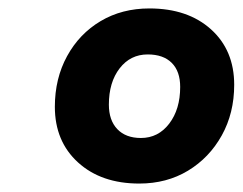

<svg xmlns="http://www.w3.org/2000/svg" viewBox="-20 -681 575 455"><path d="M110 -428Q110 -495 139 -548Q168 -601 218.5 -631Q269 -661 334 -661Q425 -661 480 -611.5Q535 -562 535 -480Q535 -413 505.5 -360Q476 -307 425.5 -276.5Q375 -246 310 -246Q220 -246 165 -296Q110 -346 110 -428ZM407 -475Q407 -512 387 -532Q367 -552 330 -552Q289 -552 263.5 -519Q238 -486 238 -433Q238 -396 258 -375Q278 -354 314 -354Q355 -354 381 -388Q407 -422 407 -475Z"/></svg>

Font: Overused Grotesk ExtraBold
Style: Italic
Weight: 800
Italic angle: -10°
Version: Version 0.003